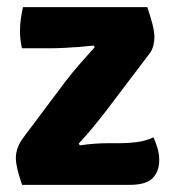

<svg xmlns="http://www.w3.org/2000/svg" viewBox="-20 -519 490 539"><path d="M165 -292Q183 -315.5 206 -341.8Q229 -368 246 -386.5L243 -391Q224.5 -389 202.5 -387.2Q180.5 -385.5 158.8 -384.5Q137 -383.5 118.5 -383.5H41.5Q39 -395 37.5 -407.5Q36 -420 36 -431Q36 -448.5 38.5 -466Q41 -483.5 44.5 -499H393.5Q403 -471 408.2 -450.5Q413.5 -430 413.5 -413.5Q413.5 -403 410.2 -390.2Q407 -377.5 399 -367.5L276.5 -206Q259.5 -184 239.8 -160Q220 -136 201 -116L204 -111Q225.5 -114 245 -115.5Q264.5 -117 283 -117H317.5Q340.5 -117 365.2 -120.2Q390 -123.5 411 -133.5Q419.5 -113.5 423.2 -99.2Q427 -85 427 -69Q427 -38 408.5 -19Q390 0 343.5 0H42Q32.5 -28 28.5 -45.2Q24.5 -62.5 24.5 -76Q24.5 -89 29.5 -103.5Q34.5 -118 46.5 -134Z"/></svg>

Font: Signika Light
Style: Bold
Weight: 700
Version: Version 2.003;gftools[0.9.32]